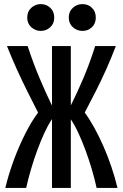

<svg xmlns="http://www.w3.org/2000/svg" viewBox="-20 -918 600 938"><path d="M6 0Q22 -67 47.5 -136Q73 -205 104 -266Q135 -327 166 -368Q138 -423 112 -475Q86 -527 62 -580Q38 -633 14 -693H115Q143 -608 172.5 -538Q202 -468 234 -402V-693H326V-403Q358 -467 388 -537.5Q418 -608 445 -693H546Q523 -633 499 -579.5Q475 -526 449 -474.5Q423 -423 394 -368Q417 -337 440.5 -294.5Q464 -252 485.5 -203Q507 -154 524.5 -102Q542 -50 554 0H452Q442 -46 428 -93Q414 -140 397.5 -184.5Q381 -229 363 -268Q345 -307 326 -335V0H234V-336Q215 -308 197 -269Q179 -230 162.5 -185Q146 -140 132 -93Q118 -46 108 0ZM383 -767Q356 -767 336 -785Q316 -803 316 -832Q316 -862 336 -880Q356 -898 383 -898Q410 -898 429 -880Q448 -862 448 -832Q448 -803 429 -785Q410 -767 383 -767ZM179 -767Q153 -767 133 -785Q113 -803 113 -832Q113 -862 133 -880Q153 -898 179 -898Q206 -898 225.5 -880Q245 -862 245 -832Q245 -803 225.5 -785Q206 -767 179 -767Z"/></svg>

Font: Ubuntu Sans Mono Medium
Style: Regular
Weight: 500
Monospace: yes
Designer: Dalton Maag Ltd
Foundry: Dalton Maag Ltd
Version: Version 1.006